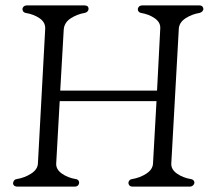

<svg xmlns="http://www.w3.org/2000/svg" viewBox="-20 -694 788 714"><path d="M45 0Q41 0 36.5 -1.5Q32 -3 30 -7Q27 -12 30.5 -19.5Q34 -27 42 -28Q72 -33 96 -48.5Q120 -64 121 -86L148 -585Q150 -610 128 -625.5Q106 -641 75 -646Q67 -648 64.5 -655Q62 -662 66 -667Q68 -671 72.5 -672.5Q77 -674 81 -674H293Q297 -674 302 -672.5Q307 -671 308 -667Q311 -661 307.5 -654.5Q304 -648 295 -646Q266 -641 242.5 -625.5Q219 -610 217 -584L204 -357H564L576 -589Q577 -611 555.5 -626Q534 -641 504 -646Q496 -648 493.5 -654.5Q491 -661 495 -667Q497 -671 501.5 -672.5Q506 -674 510 -674H720Q732 -674 735 -666Q738 -660 734 -654Q730 -648 722 -646Q693 -641 670 -626Q647 -611 645 -588L617 -86Q616 -64 638 -48.5Q660 -33 690 -28Q698 -27 701.5 -20.5Q705 -14 700 -7Q697 -3 693 -1.5Q689 0 685 0H474Q462 0 459 -8Q456 -14 459.5 -20.5Q463 -27 471 -28Q501 -33 524.5 -48.5Q548 -64 549 -86L562 -318H202L189 -86Q188 -64 210 -48.5Q232 -33 262 -28Q270 -27 273 -20.5Q276 -14 272 -7Q268 0 257 0Z"/></svg>

Font: Diphylleia
Style: Regular
Weight: 400
Designer: Minha Hyung
Foundry: JAMO
Version: Version 1.000; ttfautohint (v1.8.4.7-5d5b);gftools[0.9.28]